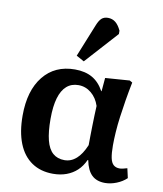

<svg xmlns="http://www.w3.org/2000/svg" viewBox="-90 -884 825 971"><g transform="rotate(10 322.5 -398.5)"><path d="M248 14Q184 14 138.5 -17Q93 -48 69.5 -107Q46 -166 46 -250Q46 -378 105 -451.5Q164 -525 267 -525Q320 -525 356.5 -504Q393 -483 416 -440H418L424 -509L549 -518L563 -510Q553 -460 545.5 -414.5Q538 -369 532.5 -327.5Q527 -286 524.5 -249Q522 -212 522 -180Q522 -140 527 -116Q532 -92 544 -81.5Q556 -71 575 -71Q582 -71 591.5 -73Q601 -75 614 -79L625 -30Q604 -10 574 2Q544 14 515 14Q472 14 447 -10Q422 -34 412 -85H409Q394 -52 371 -30.5Q348 -9 317 2.5Q286 14 248 14ZM293 -64Q327 -64 354 -88Q381 -112 401 -160Q401 -182 401.5 -208Q402 -234 402.5 -262Q403 -290 404 -315.5Q405 -341 406 -362Q393 -402 364 -426Q335 -450 298 -450Q262 -450 237.5 -428.5Q213 -407 200.5 -364.5Q188 -322 188 -258Q188 -191 199 -148Q210 -105 233.5 -84.5Q257 -64 293 -64ZM303 -573 263 -595 330 -761Q341 -789 353.5 -800Q366 -811 386 -811Q408 -811 424.5 -798Q441 -785 454 -757V-740Z"/></g></svg>

Font: Literata 18pt SemiBold
Style: Regular
Weight: 600
Designer: Latin by Veronika Burian and Jose Scaglione. Greek by Irene Vlachou. Cyrillic by Vera Evstafieva.
Foundry: TypeTogether
Version: Version 3.103;gftools[0.9.29]